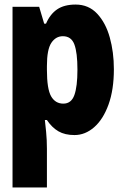

<svg xmlns="http://www.w3.org/2000/svg" viewBox="-20 -583 540 843"><path d="M35 240V-553H152L174 -479H182Q200 -521 231 -542Q262 -563 312 -563Q369 -563 406.5 -523Q444 -483 462 -418.5Q480 -354 480 -279Q480 -189 456.5 -124Q433 -59 393.5 -24.5Q354 10 307 10Q265 10 236.5 -6.5Q208 -23 186 -56H177Q179 -40 182.5 -4Q186 32 186 70V240ZM258 -128Q293 -128 306.5 -165.5Q320 -203 320 -277Q320 -352 306.5 -388Q293 -424 256 -424Q225 -424 205.5 -395Q186 -366 186 -293V-277Q186 -192 204.5 -160Q223 -128 258 -128Z"/></svg>

Font: Noto Sans Mono ExtraCondensed Black
Style: Regular
Weight: 900
Width: 2
Designer: Monotype Design Team
Foundry: Monotype Imaging Inc.
Version: Version 2.014